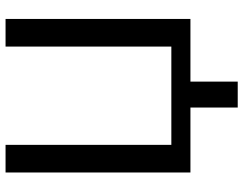

<svg xmlns="http://www.w3.org/2000/svg" viewBox="-110 -578 855 674"><g transform="rotate(-90 317.0 -241.5)"><path d="M367 166H276V0H48V-649H145V-67H490V-649H587V0H367Z"/></g></svg>

Font: Gamestation Display
Style: Regular
Weight: 400
Designer: Jonas Hecksher
Foundry: Jonas Hecksher, Playtypeª, e-types AS
Version: Version 1.003